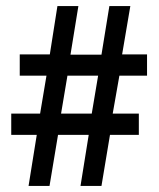

<svg xmlns="http://www.w3.org/2000/svg" viewBox="-20 -612 522 632"><path d="M238 -592 212 -432H314L340 -592H409L382 -433H464V-363H373L351 -238H437V-168H342L314 0H245L272 -168H171L143 0H74L101 -168H17V-238H112L133 -363H45V-433H144L169 -592ZM181 -238H282L303 -363H202Z"/></svg>

Font: Mukta Malar SemiBold
Style: Regular
Weight: 600
Designer: Aadarsh Rajan, Girish Dalvi, Yashodeep Gholap
Foundry: Ek Type
Version: Version 2.538;PS 1.000;hotconv 16.6.51;makeotf.lib2.5.65220;